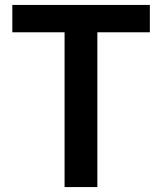

<svg xmlns="http://www.w3.org/2000/svg" viewBox="-20 -759 658 779"><path d="M242 0V-628H30V-739H588V-628H375V0Z"/></svg>

Font: Noto Sans TC Thin SemiBold
Style: Regular
Weight: 600
Version: Version 2.004-H2;hotconv 1.0.118;makeotfexe 2.5.65603